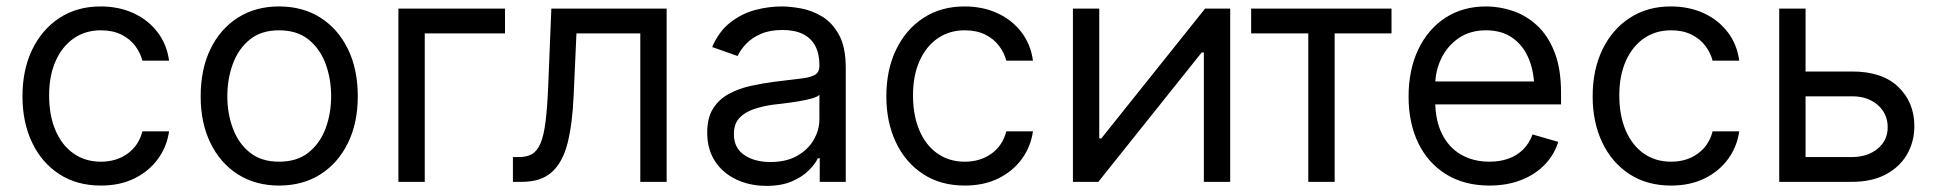

<svg xmlns="http://www.w3.org/2000/svg" viewBox="-20 -573 6103 605"><path d="M297.9 11.7Q221.7 11.7 166.3 -24.7Q110.8 -61 80.8 -124.5Q50.8 -188 50.8 -269.5Q50.8 -353 81.5 -416.7Q112.3 -480.5 167.7 -516.6Q223.1 -552.7 296.9 -552.7Q354.5 -552.7 400.6 -531.5Q446.8 -510.3 476.3 -471.7Q505.9 -433.1 512.7 -381.8H428.7Q422.4 -406.7 405.8 -428.7Q389.2 -450.7 362.1 -464.1Q335 -477.5 297.9 -477.5Q249 -477.5 212.4 -452.1Q175.8 -426.8 155.3 -380.6Q134.8 -334.5 134.8 -272.5Q134.8 -209.5 154.8 -162.4Q174.8 -115.2 211.7 -89.4Q248.5 -63.5 297.9 -63.5Q347.2 -63.5 382.3 -89.1Q417.5 -114.7 428.7 -159.2H512.7Q505.9 -110.8 477.8 -72.3Q449.7 -33.7 404.1 -11Q358.4 11.7 297.9 11.7Z M859.4 11.7Q785.6 11.7 730 -23.4Q674.3 -58.6 643.3 -122.1Q612.3 -185.5 612.3 -269.5Q612.3 -355 643.3 -418.7Q674.3 -482.4 730 -517.6Q785.6 -552.7 859.4 -552.7Q933.6 -552.7 989.3 -517.6Q1044.9 -482.4 1076.2 -418.7Q1107.4 -355 1107.4 -269.5Q1107.4 -185.5 1076.2 -122.1Q1044.9 -58.6 989.3 -23.4Q933.6 11.7 859.4 11.7ZM859.4 -63.5Q916 -63.5 952.1 -92.3Q988.3 -121.1 1005.9 -168.2Q1023.4 -215.3 1023.4 -269.5Q1023.4 -324.7 1005.9 -372.1Q988.3 -419.4 952.1 -448.5Q916 -477.5 859.4 -477.5Q803.2 -477.5 767.3 -448.5Q731.4 -419.4 713.9 -372.1Q696.3 -324.7 696.3 -269.5Q696.3 -215.3 713.9 -168.2Q731.4 -121.1 767.3 -92.3Q803.2 -63.5 859.4 -63.5Z M1571.3 -545.9V-467.8H1318.4V0H1235.4V-545.9Z M1596.2 0V-78.1H1615.7Q1640.6 -78.1 1657 -87.9Q1673.3 -97.7 1683.6 -122.3Q1693.8 -147 1699.2 -190.9Q1704.6 -234.9 1707.5 -303.7L1717.3 -545.9H2080.6V0H1997.6V-467.8H1796.4L1787.6 -272.5Q1783.7 -183.1 1768.6 -122.6Q1753.4 -62 1719.2 -31Q1685.1 0 1624.5 0Z M2395 12.7Q2343.3 12.7 2300.8 -7.1Q2258.3 -26.9 2233.4 -64.5Q2208.5 -102.1 2208.5 -155.3Q2208.5 -202.1 2227.1 -231.2Q2245.6 -260.3 2276.6 -277.1Q2307.6 -293.9 2345 -302.2Q2382.3 -310.5 2420.4 -315.4Q2470.2 -321.8 2501.5 -325.2Q2532.7 -328.6 2547.4 -336.9Q2562 -345.2 2562 -365.2V-368.2Q2562 -403.3 2549.1 -428Q2536.1 -452.6 2510.3 -465.6Q2484.4 -478.5 2445.8 -478.5Q2405.8 -478.5 2377.7 -466.3Q2349.6 -454.1 2331.5 -435.3Q2313.5 -416.5 2304.2 -396.5L2224.1 -424.8Q2245.6 -474.6 2281.5 -502.4Q2317.4 -530.3 2359.6 -541.5Q2401.9 -552.7 2442.9 -552.7Q2469.2 -552.7 2503.4 -546.6Q2537.6 -540.5 2570.1 -521.2Q2602.5 -502 2623.8 -463.1Q2645 -424.3 2645 -359.4V0H2563V-74.2H2557.1Q2548.8 -56.6 2528.8 -36.4Q2508.8 -16.1 2475.8 -1.7Q2442.9 12.7 2395 12.7ZM2407.7 -62.5Q2457.5 -62.5 2491.9 -82Q2526.4 -101.6 2544.2 -132.6Q2562 -163.6 2562 -197.3V-274.4Q2556.6 -268.1 2538.6 -262.9Q2520.5 -257.8 2497.1 -253.9Q2473.6 -250 2451.7 -247.3Q2429.7 -244.6 2416.5 -243.2Q2383.8 -238.8 2355.5 -229.2Q2327.1 -219.7 2309.8 -201.2Q2292.5 -182.6 2292.5 -150.4Q2292.5 -106.9 2325 -84.7Q2357.4 -62.5 2407.7 -62.5Z M3020 11.7Q2943.8 11.7 2888.4 -24.7Q2833 -61 2803 -124.5Q2772.9 -188 2772.9 -269.5Q2772.9 -353 2803.7 -416.7Q2834.5 -480.5 2889.9 -516.6Q2945.3 -552.7 3019 -552.7Q3076.7 -552.7 3122.8 -531.5Q3168.9 -510.3 3198.5 -471.7Q3228 -433.1 3234.9 -381.8H3150.9Q3144.5 -406.7 3127.9 -428.7Q3111.3 -450.7 3084.2 -464.1Q3057.1 -477.5 3020 -477.5Q2971.2 -477.5 2934.6 -452.1Q2897.9 -426.8 2877.4 -380.6Q2856.9 -334.5 2856.9 -272.5Q2856.9 -209.5 2877 -162.4Q2897 -115.2 2933.8 -89.4Q2970.7 -63.5 3020 -63.5Q3069.3 -63.5 3104.5 -89.1Q3139.6 -114.7 3150.9 -159.2H3234.9Q3228 -110.8 3200 -72.3Q3171.9 -33.7 3126.2 -11Q3080.6 11.7 3020 11.7Z M3856.4 0H3773.4V-407.7H3766.6L3440.9 0H3360.8V-545.9H3443.8V-136.7H3450.2L3777.3 -545.9H3856.4Z M4102.5 0V-467.8H3922.4V-545.9H4364.7V-467.8H4185.5V0Z M4673.3 11.7Q4594.7 11.7 4537.4 -23.4Q4480 -58.6 4449.2 -121.8Q4418.5 -185.1 4418.5 -268.6Q4418.5 -352.5 4448.7 -416.5Q4479 -480.5 4533.9 -516.6Q4588.9 -552.7 4662.6 -552.7Q4705.1 -552.7 4747.1 -538.6Q4789.1 -524.4 4823.5 -492.7Q4857.9 -460.9 4878.4 -408.7Q4898.9 -356.4 4898.9 -280.3V-244.1H4478V-316.4H4853.5L4814.9 -289.1Q4814.9 -343.8 4797.9 -386.2Q4780.8 -428.7 4746.8 -453.1Q4712.9 -477.5 4662.6 -477.5Q4612.3 -477.5 4576.4 -452.9Q4540.5 -428.2 4521.5 -388.7Q4502.4 -349.1 4502.4 -303.7V-255.9Q4502.4 -193.8 4523.9 -150.9Q4545.4 -107.9 4584 -85.7Q4622.6 -63.5 4673.3 -63.5Q4706.1 -63.5 4732.9 -73Q4759.8 -82.5 4779.3 -101.8Q4798.8 -121.1 4809.1 -149.4L4890.1 -126Q4877.4 -85 4847.4 -54Q4817.4 -22.9 4772.9 -5.6Q4728.5 11.7 4673.3 11.7Z M5245.6 11.7Q5169.4 11.7 5114 -24.7Q5058.6 -61 5028.6 -124.5Q4998.5 -188 4998.5 -269.5Q4998.5 -353 5029.3 -416.7Q5060.1 -480.5 5115.5 -516.6Q5170.9 -552.7 5244.6 -552.7Q5302.2 -552.7 5348.4 -531.5Q5394.5 -510.3 5424.1 -471.7Q5453.6 -433.1 5460.4 -381.8H5376.5Q5370.1 -406.7 5353.5 -428.7Q5336.9 -450.7 5309.8 -464.1Q5282.7 -477.5 5245.6 -477.5Q5196.8 -477.5 5160.2 -452.1Q5123.5 -426.8 5103 -380.6Q5082.5 -334.5 5082.5 -272.5Q5082.5 -209.5 5102.5 -162.4Q5122.6 -115.2 5159.4 -89.4Q5196.3 -63.5 5245.6 -63.5Q5294.9 -63.5 5330.1 -89.1Q5365.2 -114.7 5376.5 -159.2H5460.4Q5453.6 -110.8 5425.5 -72.3Q5397.5 -33.7 5351.8 -11Q5306.2 11.7 5245.6 11.7Z M5658.7 -347.7H5814.9Q5910.6 -348.1 5961.4 -299.3Q6012.2 -250.5 6012.2 -175.8Q6012.2 -127 5989.5 -87.2Q5966.8 -47.4 5922.9 -23.7Q5878.9 0 5814.9 0H5586.4V-545.9H5669.4V-78.1H5814.9Q5864.3 -78.1 5896.2 -104.2Q5928.2 -130.4 5928.2 -171.9Q5928.2 -215.3 5896.2 -242.7Q5864.3 -270 5814.9 -269.5H5658.7Z"/></svg>

Font: Inter
Style: Regular
Weight: 400
Designer: Rasmus Andersson
Foundry: rsms
Version: Version 4.000;git-8c9346024